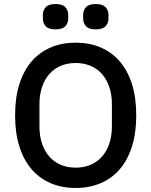

<svg xmlns="http://www.w3.org/2000/svg" viewBox="-20 -922 752 954"><path d="M356 12Q288 12 232.5 -11.5Q177 -35 137.5 -80.5Q98 -126 76.5 -193.5Q55 -261 55 -349Q55 -437 76.5 -504.5Q98 -572 137.5 -617.5Q177 -663 232.5 -686.5Q288 -710 356 -710Q424 -710 479.5 -686.5Q535 -663 574.5 -617.5Q614 -572 635.5 -504.5Q657 -437 657 -349Q657 -261 635.5 -193.5Q614 -126 574.5 -80.5Q535 -35 479.5 -11.5Q424 12 356 12ZM356 -89Q396 -89 429.5 -103Q463 -117 486.5 -143.5Q510 -170 523 -208Q536 -246 536 -294V-404Q536 -452 523 -490Q510 -528 486.5 -554.5Q463 -581 429.5 -595Q396 -609 356 -609Q315 -609 282 -595Q249 -581 225.5 -554.5Q202 -528 189 -490Q176 -452 176 -404V-294Q176 -246 189 -208Q202 -170 225.5 -143.5Q249 -117 282 -103Q315 -89 356 -89ZM256 -776Q222 -776 207.5 -791.5Q193 -807 193 -830V-848Q193 -871 207.5 -886.5Q222 -902 256 -902Q290 -902 304.5 -886.5Q319 -871 319 -848V-830Q319 -807 304.5 -791.5Q290 -776 256 -776ZM456 -776Q422 -776 407.5 -791.5Q393 -807 393 -830V-848Q393 -871 407.5 -886.5Q422 -902 456 -902Q490 -902 504.5 -886.5Q519 -871 519 -848V-830Q519 -807 504.5 -791.5Q490 -776 456 -776Z"/></svg>

Font: IBM Plex Sans Arabic Medium
Style: Regular
Weight: 500
Designer: Mike Abbink, Paul van der Laan, Pieter van Rosmalen, Wael Morcos, Khajak Apelian
Foundry: Bold Monday
Version: Version 1.1